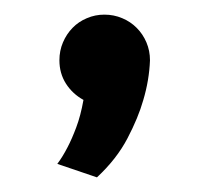

<svg xmlns="http://www.w3.org/2000/svg" viewBox="-20 -111 289 265"><path d="M187 -27.8Q186 -0.5 177.7 27.3Q170.9 51.3 156 79.8Q141.1 108.4 113.8 133.8L59.1 115.2Q66.4 105.5 73.2 92.3Q79.1 81.1 85.2 64.9Q91.3 48.8 95.2 26.9Q80.1 18.6 71 4.4Q62 -9.8 62 -27.8Q62 -41 66.9 -52.5Q71.8 -64 80.1 -72.5Q88.4 -81.1 99.9 -85.9Q111.3 -90.8 124 -90.8Q137.2 -90.8 148.7 -85.9Q160.2 -81.1 168.7 -72.5Q177.2 -64 182.1 -52.5Q187 -41 187 -27.8Z"/></svg>

Font: McLaren
Style: Regular
Weight: 400
Designer: Astigmatic (AOETI)
Foundry: Astigmatic (AOETI)
Version: Version 1.000